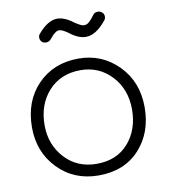

<svg xmlns="http://www.w3.org/2000/svg" viewBox="-86 -834 818 929"><g transform="rotate(-10 323.0 -370.0)"><path d="M325 21Q204 21 125 -60.5Q46 -142 46 -263Q46 -392 124 -472.5Q202 -553 325 -553Q440 -553 520 -472Q600 -391 600 -266Q600 -141 525.5 -60Q451 21 325 21ZM325 -36Q424 -36 481 -101.5Q538 -167 538 -266Q538 -365 477 -430.5Q416 -496 325 -496Q227 -496 167.5 -430.5Q108 -365 108 -263Q108 -168 168.5 -102Q229 -36 325 -36ZM380 -650Q343 -650 301 -683Q272 -704 257 -704Q254 -704 251 -703.5Q248 -703 245 -701.5Q242 -700 240 -698.5Q238 -697 234.5 -694.5Q231 -692 229 -690Q227 -688 223.5 -684.5Q220 -681 218.5 -679Q217 -677 213 -672.5Q209 -668 207 -666Q199 -658 187 -657Q175 -656 166 -663Q157 -671 156 -683Q155 -695 162 -703Q211 -761 257 -761Q293 -761 336 -728Q367 -707 380 -707Q394 -707 405.5 -717Q417 -727 434 -750Q441 -759 453.5 -760Q466 -761 475 -754Q485 -747 486.5 -735Q488 -723 481 -714Q430 -650 380 -650Z"/></g></svg>

Font: Hoogli Medium
Style: Regular
Weight: 500
Designer: Anand Singh Naorem
Foundry: Brand New Type
Version: Version 1.00 b007